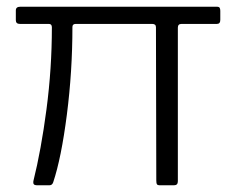

<svg xmlns="http://www.w3.org/2000/svg" viewBox="-20 -550 701 570"><path d="M519 -479Q508 -479 508 -468V-12Q508 0 497 0H453Q448 0 446 -3Q444 -6 444 -14L443 -469Q443 -479 432 -479H205Q195 -479 195 -470Q195 -338 178.5 -209.5Q162 -81 138 -9Q135 0 127 0H89Q83 0 80.5 -3Q78 -6 79 -12Q102 -104 118 -225.5Q134 -347 134 -469Q134 -479 125 -479H39Q27 -479 27 -490V-519Q27 -530 40 -530H624Q630 -530 632 -527Q634 -524 634 -518V-491Q634 -479 624 -479Z"/></svg>

Font: Libre Franklin Light
Style: Regular
Weight: 300
Designer: Pablo Impallari, Rodrigo Fuenzalida
Foundry: Impallari Type
Version: Version 1.002; ttfautohint (v1.5)